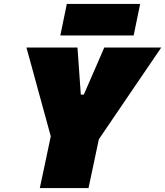

<svg xmlns="http://www.w3.org/2000/svg" viewBox="-20 -954 838 974"><path d="M182 0Q193.5 -55 204.8 -107.2Q216 -159.5 230.5 -229L237.5 -263L167 -520Q153.5 -569 141.8 -612.5Q130 -656 114 -713H373Q375.5 -679 377.2 -654.2Q379 -629.5 380.5 -607.2Q382 -585 384 -558L390 -474H405L441 -556.5Q453.5 -585 463.5 -608Q473.5 -631 484.2 -655.8Q495 -680.5 509 -713H798Q765 -664.5 731.8 -615.5Q698.5 -566.5 667 -520.5L481.5 -247.5L477.5 -229Q463 -159.5 451.8 -107.2Q440.5 -55 429 0ZM286 -774 319 -934H691L658 -774Z"/></svg>

Font: Commissioner Black
Style: Italic
Weight: 900
Italic angle: -12°
Designer: Kostas Bartsokas
Foundry: Kostas Bartsokas
Version: Version 1.000; ttfautohint (v1.8.3)